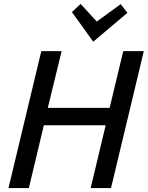

<svg xmlns="http://www.w3.org/2000/svg" viewBox="-20 -952 748 972"><path d="M23 0 189 -693H292L222 -406H535L604 -693H708L542 0H439L515 -318H202L126 0ZM452 -741 344 -891 388 -932 470 -843 591 -931 625 -887Z"/></svg>

Font: Ubuntu Sans Medium
Style: Italic
Weight: 500
Italic angle: -13.5°
Designer: Dalton Maag Ltd
Foundry: Dalton Maag Ltd
Version: Version 1.006